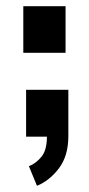

<svg xmlns="http://www.w3.org/2000/svg" viewBox="-20 -440 288 618"><path d="M99 158 73 95Q96 86 113.5 64.5Q131 43 131 0H64V-151H200V-2Q200 62 169.5 102Q139 142 99 158ZM55 -270V-420H191V-270Z"/></svg>

Font: Freeman
Style: Regular
Weight: 400
Designer: Vernon Adams, Aoife Mooney, Rodrigo Fuenzalida
Foundry: Rodrigo Fuenzalida
Version: Version 1.000; ttfautohint (v1.8.4.7-5d5b)